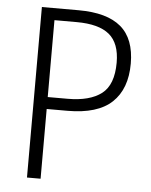

<svg xmlns="http://www.w3.org/2000/svg" viewBox="-52 -823 631 801"><g transform="rotate(5 263.5 -423.0)"><path d="M245 -780Q364 -780 422.5 -730.5Q481 -681 481 -577Q481 -471 421 -414.5Q361 -358 235 -358H148V-66H91V-780ZM241 -730H148V-408H231Q324 -408 373 -445.5Q422 -483 422 -576Q422 -657 378 -693.5Q334 -730 241 -730Z"/></g></svg>

Font: Noto Sans Malayalam UI SemiCondensed Light
Style: Regular
Weight: 300
Width: 4
Designer: Jelle Bosma - Monotype Design Team
Foundry: Monotype Imaging Inc.
Version: Version 2.104; ttfautohint (v1.8.4.7-5d5b)